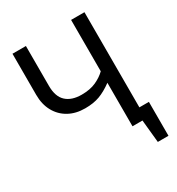

<svg xmlns="http://www.w3.org/2000/svg" viewBox="-200 -830 1016 1104"><g transform="rotate(-30 307.5 -277.5)"><path d="M592.8 -74.4V150.8H522.1L507.2 0H441V-288.7Q395.4 -255.4 354.6 -240.3Q313.8 -225.1 257.9 -225.1Q195.9 -225.1 149.7 -250.8Q103.6 -276.4 77.7 -323.3Q51.8 -370.3 51.8 -433.3V-706.2H141V-441Q141 -370.3 177.2 -336.7Q213.3 -303.1 279.5 -303.1Q335.9 -303.1 375.1 -321Q414.4 -339 441 -365.1V-706.2H529.7V-74.4Z"/></g></svg>

Font: FiraCode Nerd Font Mono
Style: Regular
Weight: 400
Monospace: yes
Designer: Carrois Corporate, Edenspiekermann AG, Nikita Prokopov
Foundry: Carrois Corporate, Edenspiekermann AG, Nikita Prokopov
Version: Version 6.002;Nerd Fonts 3.4.0